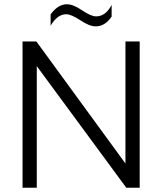

<svg xmlns="http://www.w3.org/2000/svg" viewBox="-20 -883 766 903"><path d="M151 -688 570 -114V-688H637V0H574L153 -572V0H86V-688ZM430 -759Q401 -759 358 -787.5Q315 -816 291 -816Q250 -816 218 -762V-815Q252 -863 295 -863Q324 -863 366 -834.5Q408 -806 432 -806Q477 -806 505 -860V-805Q474 -759 430 -759Z"/></svg>

Font: Roundo
Style: Regular
Weight: 400
Designer: Namrata Goyal (Gurmukhi), Shiva Nallaperumal (Latin)
Foundry: Indian Type Foundry
Version: Version 1.000;PS 1.0;hotconv 1.0.88;makeotf.lib2.5.647800